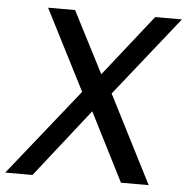

<svg xmlns="http://www.w3.org/2000/svg" viewBox="-58 -750 780 800"><g transform="rotate(5 332.0 -350.0)"><path d="M332 -286 107 0H-7L283 -363L111 -700H224L356 -443L559 -700H671L406 -367L593 0H477Z"/></g></svg>

Font: Retni Sans Medium
Style: Italic
Weight: 500
Italic angle: -8°
Designer: Vitaly Kuzmin
Foundry: ParaType Ltd.
Version: Version 1.00;June 10, 2019;FontCreator 11.5.0.2425 64-bit; t